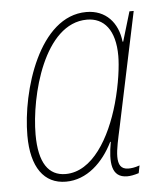

<svg xmlns="http://www.w3.org/2000/svg" viewBox="-45 -578 549 628"><g transform="rotate(-5 230.0 -263.5)"><path d="M147 10C216 10 270 -42 302 -107H304C292 -41 295 10 348 10C358 10 370 8 386 3L391 -22C374 -16 363 -15 354 -15C329 -15 321 -31 321 -57C321 -81 329 -115 337 -152L416 -527H402L373 -430H371C364 -493 325 -537 261 -537C106 -537 34 -298 34 -151C34 -47 75 10 147 10ZM148 -15C92 -15 61 -59 61 -152C61 -279 120 -512 261 -512C317 -512 353 -470 353 -385C353 -353 346 -294 328 -230C297 -120 236 -15 148 -15Z"/></g></svg>

Font: Noto Sans Condensed Thin
Style: Italic
Weight: 100
Width: 3
Italic angle: -12°
Designer: Monotype Design Team
Foundry: Monotype Imaging Inc.
Version: Version 2.013